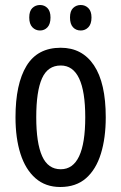

<svg xmlns="http://www.w3.org/2000/svg" viewBox="-20 -738 485 768"><path d="M403 -269Q403 -186 383.5 -123Q364 -60 324 -25Q284 10 221 10Q162 10 122 -25Q82 -60 62 -122.5Q42 -185 42 -269Q42 -402 86 -474.5Q130 -547 223 -547Q309 -547 356 -476.5Q403 -406 403 -269ZM125 -269Q125 -166 148.5 -113.5Q172 -61 223 -61Q321 -61 321 -269Q321 -476 223 -476Q171 -476 148 -424.5Q125 -373 125 -269ZM97 -668Q97 -694 109.5 -706Q122 -718 140 -718Q158 -718 170 -705.5Q182 -693 182 -668Q182 -642 170 -629Q158 -616 140 -616Q122 -616 109.5 -629Q97 -642 97 -668ZM260 -668Q260 -694 272.5 -706Q285 -718 303 -718Q321 -718 333.5 -705.5Q346 -693 346 -668Q346 -642 333.5 -629Q321 -616 303 -616Q284 -616 272 -629Q260 -642 260 -668Z"/></svg>

Font: Noto Sans Ethiopic ExtraCondensed
Style: Regular
Weight: 400
Width: 2
Designer: Monotype Design Team
Foundry: Monotype Imaging Inc.
Version: Version 2.102; ttfautohint (v1.8.4.7-5d5b)